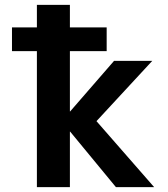

<svg xmlns="http://www.w3.org/2000/svg" viewBox="-20 -770 692 790"><path d="M29.3 -559.6V-657.2H131.8V-750H267.6V-657.2H418.9V-559.6H267.6V-311.5H268.6L449.2 -519.5H606.4L377 -271.5L614.3 0H457L268.6 -228.5H267.6V0H131.8V-559.6Z"/></svg>

Font: GenEi M Gothic v2 Bold
Style: Regular
Weight: 700
Version: Version 2.0